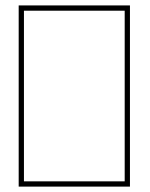

<svg xmlns="http://www.w3.org/2000/svg" viewBox="-20 -692 556 712"><path d="M49.3 0V-671.9H461.9V0ZM68.8 -19.5H442.4V-652.3H68.8Z"/></svg>

Font: Agdasima
Style: Bold
Weight: 700
Width: 3
Designer: The DocRepair Project, Patric King
Foundry: Google
Version: Version 2.002